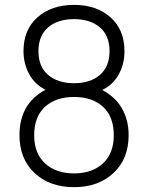

<svg xmlns="http://www.w3.org/2000/svg" viewBox="-20 -755 609 790"><path d="M284.7 15.1Q184.1 15.1 122.1 -43.2Q60.1 -101.6 60.1 -198.7Q60.1 -328.6 167 -385.7Q123 -407.7 99.9 -450.4Q76.7 -493.2 76.7 -544.4Q76.7 -632.8 134.3 -683.8Q191.9 -734.9 284.7 -734.9Q377 -734.9 434.6 -683.8Q492.2 -632.8 492.2 -544.4Q492.2 -492.2 468.8 -449.2Q445.3 -406.2 400.4 -384.8Q454.6 -356.4 481.9 -308.6Q509.3 -260.7 509.3 -198.7Q509.3 -101.6 447 -43.2Q384.8 15.1 284.7 15.1ZM120.6 -198.7Q120.6 -124 165.3 -82.8Q210 -41.5 284.7 -41.5Q358.9 -41.5 403.6 -82.8Q448.2 -124 448.2 -198.7Q448.2 -274.4 404.3 -315.2Q360.4 -356 284.7 -356Q209 -356 164.8 -315.2Q120.6 -274.4 120.6 -198.7ZM138.2 -544.4Q138.2 -481 178 -446.8Q217.8 -412.6 284.7 -412.6Q351.6 -412.6 391.1 -446.8Q430.7 -481 430.7 -544.4Q430.7 -608.4 391.1 -642.3Q351.6 -676.3 284.7 -676.3Q217.8 -676.3 178 -642.3Q138.2 -608.4 138.2 -544.4Z"/></svg>

Font: Manrope Light
Style: Regular
Weight: 300
Designer: Mikhail Sharanda
Foundry: Mikhail Sharanda
Version: Version 4.505;FEAKit 1.0